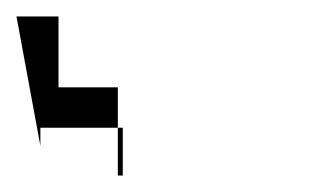

<svg xmlns="http://www.w3.org/2000/svg" viewBox="-20 -20 391 233"><path d="M0 0H51V86H123V193H129V135H29V157Z"/></svg>

Font: Proton
Style: Bk
Weight: 500
Version: Version 1.017